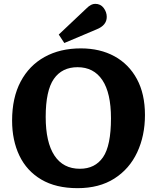

<svg xmlns="http://www.w3.org/2000/svg" viewBox="-20 -966 817 1000"><path d="M384 14Q271 14 195 -31Q119 -76 81 -155.5Q43 -235 43 -338Q43 -457 87.5 -541Q132 -625 212.5 -669.5Q293 -714 401 -714Q501 -714 576 -673Q651 -632 693 -554.5Q735 -477 735 -367Q735 -259 694.5 -172.5Q654 -86 575.5 -36Q497 14 384 14ZM396 -87Q475 -87 516.5 -147Q558 -207 558 -350Q558 -482 513 -549Q468 -616 384 -616Q303 -616 260.5 -555Q218 -494 218 -357Q218 -225 263.5 -156Q309 -87 396 -87ZM315 -742 286 -786 429 -921Q443 -935 454 -940.5Q465 -946 476 -946Q504 -946 520 -924.5Q536 -903 536 -878Q536 -834 483 -813Z"/></svg>

Font: Literata
Style: Bold
Weight: 700
Designer: Latin by Veronika Burian and Jose Scaglione. Greek by Irene Vlachou. Cyrillic by Vera Evstafieva.
Foundry: TypeTogether
Version: Version 3.103; ttfautohint (v1.8.4.7-5d5b);gftools[0.9.29]